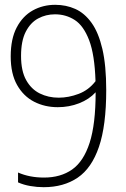

<svg xmlns="http://www.w3.org/2000/svg" viewBox="-20 -769 522 798"><path d="M209.5 -749Q254.5 -749 293 -731.8Q331.5 -714.5 360.5 -674.2Q389.5 -634 405.5 -565.5Q421.5 -497 421.5 -394.5Q421.5 -247 391.2 -158.5Q361 -70 302.8 -30.5Q244.5 9 161.5 9Q134 9 106.2 4.2Q78.5 -0.5 55 -11V-52Q102.5 -31 163 -31Q232 -31 279.8 -64.5Q327.5 -98 352.5 -175.5Q377.5 -253 377.5 -385.5Q350.5 -356 309 -339.8Q267.5 -323.5 220 -323.5Q166 -323.5 121.8 -346.2Q77.5 -369 51 -415.8Q24.5 -462.5 24.5 -534.5Q24.5 -607.5 49.5 -655Q74.5 -702.5 116.5 -725.8Q158.5 -749 209.5 -749ZM224 -363Q265 -363 306.8 -378.8Q348.5 -394.5 377 -431.5Q373.5 -541.5 350.5 -601.8Q327.5 -662 290.8 -685.8Q254 -709.5 208.5 -709.5Q170.5 -709.5 138.5 -692.2Q106.5 -675 87 -637Q67.5 -599 67.5 -536.5Q67.5 -474 88.8 -436Q110 -398 145.5 -380.5Q181 -363 224 -363Z"/></svg>

Font: Encode Sans Condensed ExtraLight
Style: Regular
Weight: 200
Width: 3
Designer: Multiple Designers
Foundry: Impallari Type
Version: Version 3.000; ttfautohint (v1.8.3) -l 8 -r 50 -G 200 -x 14 